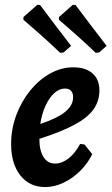

<svg xmlns="http://www.w3.org/2000/svg" viewBox="-20 -745 452 777"><path d="M382.3 -379.2Q382.3 -335.4 357.9 -301.7Q333.4 -268 280.3 -239.7Q227.2 -211.3 139.4 -183.2Q139 -137.3 155.8 -110.2Q172.6 -83.1 202.6 -83.1Q230.8 -83.1 257.2 -103.7Q283.6 -124.3 304.1 -162.4L321.7 -160.5L353.3 -121.2Q335.2 -83.5 304.2 -53Q273.1 -22.6 236.4 -5.3Q199.7 12 162.6 12Q99.6 12 62.3 -35.2Q25 -82.4 25 -162Q25 -222.7 45.6 -278.4Q66.2 -334.2 101.7 -378Q137.1 -421.8 182.3 -447.2Q227.6 -472.6 276.8 -472.6Q326.5 -472.6 354.4 -448.1Q382.3 -423.5 382.3 -379.2ZM242.5 -386.6Q220.1 -386.6 199.8 -368.3Q179.5 -350 164.5 -317.7Q149.6 -285.4 142.9 -243.3Q211.9 -266.2 243.8 -292.4Q275.8 -318.5 275.8 -351Q275.8 -386.6 242.5 -386.6ZM367.2 -531.3Q330.4 -566.5 296.3 -597Q262.1 -627.4 240.3 -646.2Q218.5 -664.9 218.5 -664.9L218.7 -676.2L274.7 -725.4L285.9 -724.8Q285.9 -724.8 304.7 -699.7Q323.5 -674.7 352.4 -636.5Q381.2 -598.4 411.5 -559.4L380.7 -532.4ZM223.4 -531.3Q186.6 -566.5 152.5 -597Q118.4 -627.4 96.5 -646.2Q74.7 -664.9 74.7 -664.9L75 -676.2L130.9 -725.4L142.2 -724.8Q142.2 -724.8 161 -699.7Q179.8 -674.7 208.6 -636.5Q237.5 -598.4 267.8 -559.4L236.9 -532.4Z"/></svg>

Font: Alegreya
Style: Italic
Weight: 400
Italic angle: -7°
Designer: Juan Pablo del Peral
Foundry: Huerta Tipografica
Version: Version 2.009